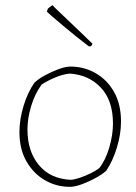

<svg xmlns="http://www.w3.org/2000/svg" viewBox="-20 -714 526 741"><path d="M254 7Q200 8 155 -17.5Q110 -43 82.5 -90.5Q55 -138 55 -204Q55 -253 71 -305.5Q87 -358 113 -395Q129 -410 154 -423.5Q179 -437 204.5 -446.5Q230 -456 248 -457Q302 -458 347.5 -432.5Q393 -407 420 -359.5Q447 -312 447 -245Q447 -196 431 -144Q415 -92 390 -55Q373 -40 348 -26.5Q323 -13 297.5 -3.5Q272 6 254 7ZM253 -20Q268 -21 288.5 -28Q309 -35 329.5 -45Q350 -55 363 -65Q387 -95 401.5 -144Q416 -193 416 -237Q416 -326 369.5 -375.5Q323 -425 250 -430Q225 -428 195.5 -416Q166 -404 141 -388Q115 -353 100.5 -305.5Q86 -258 86 -214Q86 -130 130 -77Q174 -24 253 -20ZM332 -536 323 -535Q303 -550 275.5 -572Q248 -594 222 -616Q196 -638 178.5 -653Q161 -668 161 -670L165 -681Q177 -691 183 -694L191 -685L301 -580L337 -545Z"/></svg>

Font: Labrada ExtraLight
Style: Regular
Weight: 200
Designer: Mercedes Jáuregui
Foundry: Omnibus-Type Team
Version: Version 1.000; ttfautohint (v1.8.4.7-5d5b)